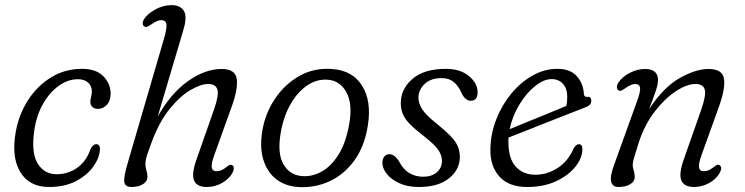

<svg xmlns="http://www.w3.org/2000/svg" viewBox="-20 -738 2976 767"><path d="M291.5 -421.5Q251.5 -421.5 214.8 -395.2Q178 -369 151.8 -322.8Q125.5 -276.5 117 -217Q104 -127.5 130.5 -84.8Q157 -42 205.5 -42Q252.5 -42 288.8 -68Q325 -94 341 -141Q350.5 -162 365 -162Q372 -162 376.2 -155.8Q380.5 -149.5 379 -138.5Q377 -106.5 352.5 -72.2Q328 -38 283.5 -14.5Q239 9 176.5 9Q96 9 60.2 -52Q24.5 -113 43.5 -214.5Q56.5 -283.5 93.2 -339.8Q130 -396 185 -429.5Q240 -463 308 -463Q365 -463 393.8 -432.5Q422.5 -402 422 -362.5Q421.5 -334.5 406.5 -318.8Q391.5 -303 371 -303Q357 -303 348.8 -311Q340.5 -319 341 -332Q341 -340 343.8 -350.5Q346.5 -361 347 -372Q347 -394 332.2 -407.8Q317.5 -421.5 291.5 -421.5Z M909 -48Q897 -25 868.5 -8Q840 9 806 9Q765.5 9 755 -17.8Q744.5 -44.5 766 -104L835.5 -302Q855.5 -360 848.2 -381.2Q841 -402.5 811.5 -402.5Q782.5 -402.5 740.8 -378.2Q699 -354 657 -301.8Q615 -249.5 584.5 -166.5Q575 -140 569.8 -125.2Q564.5 -110.5 562.8 -101Q561 -91.5 561 -81Q561 -68.5 565 -57Q569 -45.5 569 -31.5Q569 -13 550.8 -2Q532.5 9 506 9Q481 9 476.8 -9.2Q472.5 -27.5 491 -89.5L635 -583Q646.5 -622 645 -639.8Q643.5 -657.5 623 -657.5Q609 -657.5 585 -641Q577.5 -636 570.2 -632.2Q563 -628.5 557 -632Q550.5 -635.5 550.2 -644Q550 -652.5 556 -662.5Q569.5 -683 600.5 -700.2Q631.5 -717.5 666 -717.5Q700 -717.5 714.5 -694.8Q729 -672 712 -616.5L610 -272.5Q662 -365 730.8 -413.8Q799.5 -462.5 865.5 -462.5Q920 -462.5 925.8 -422.5Q931.5 -382.5 904.5 -309L836 -118.5Q823.5 -84.5 826 -69.2Q828.5 -54 845 -54Q853.5 -54 862.5 -57.2Q871.5 -60.5 883 -69.5Q890.5 -75.5 896 -78.5Q901.5 -81.5 908 -78Q913.5 -74.5 913.8 -66Q914 -57.5 909 -48Z M1305.5 -462.5Q1388 -457 1426.5 -395.5Q1465 -334 1449.5 -237Q1436.5 -153 1395.2 -96.5Q1354 -40 1295 -13.2Q1236 13.5 1170 9Q1118.5 5.5 1082.5 -23Q1046.5 -51.5 1031.5 -101.5Q1016.5 -151.5 1028.5 -219Q1040.5 -287 1079 -344.2Q1117.5 -401.5 1175.8 -434.5Q1234 -467.5 1305.5 -462.5ZM1187.5 -34.5Q1225.5 -31.5 1263.8 -52Q1302 -72.5 1332 -119.8Q1362 -167 1375.5 -245Q1389 -324 1363.5 -370Q1338 -416 1289.5 -419.5Q1246.5 -423 1208 -397.2Q1169.5 -371.5 1141.2 -322.8Q1113 -274 1101.5 -208Q1087 -126 1112.2 -82Q1137.5 -38 1187.5 -34.5Z M1671 -32Q1704.5 -32 1725 -49.8Q1745.5 -67.5 1745.5 -95Q1745.5 -117 1731.5 -138.2Q1717.5 -159.5 1673 -194.5Q1638.5 -221 1618.5 -241.2Q1598.5 -261.5 1590 -280.8Q1581.5 -300 1581 -325Q1580.5 -381.5 1627 -422.2Q1673.5 -463 1761 -463Q1819 -463 1853.5 -434Q1888 -405 1888 -369Q1888 -335.5 1860 -335.5Q1850 -335.5 1840.8 -342.8Q1831.5 -350 1823.5 -367Q1811 -395.5 1792.2 -410.8Q1773.5 -426 1744 -426Q1700.5 -426 1676 -402.2Q1651.5 -378.5 1651.5 -347Q1652 -324.5 1666.8 -301.2Q1681.5 -278 1724.5 -244Q1761.5 -214 1781.5 -192.8Q1801.5 -171.5 1809 -153Q1816.5 -134.5 1817 -113Q1817.5 -61.5 1774.5 -26.2Q1731.5 9 1652.5 9Q1608 9 1575.5 -6Q1543 -21 1525.2 -43.2Q1507.5 -65.5 1507.5 -88Q1508 -104 1515.5 -113Q1523 -122 1534.5 -122Q1557.5 -122 1575 -91.5Q1592 -60 1616.2 -46Q1640.5 -32 1671 -32Z M2306.5 -141.5Q2306.5 -108 2279.5 -73.2Q2252.5 -38.5 2203 -14.8Q2153.5 9 2085.5 9Q2013 9 1975.2 -32.5Q1937.5 -74 1939 -143Q1940 -204 1962.5 -261.2Q1985 -318.5 2022.5 -364Q2060 -409.5 2107.5 -436.2Q2155 -463 2206.5 -463Q2257.5 -463 2283.8 -434.2Q2310 -405.5 2312.5 -362.5Q2314 -349.5 2325.5 -351Q2342 -353.5 2342 -335Q2342 -317 2318 -309Q2285 -296 2242.5 -279.5Q2200 -263 2156 -245.5Q2112 -228 2073.8 -213Q2035.5 -198 2011.5 -188.5Q2011 -182.5 2011 -176Q2010 -106.5 2039.5 -73.2Q2069 -40 2118.5 -40Q2166 -40 2207.8 -67Q2249.5 -94 2271.5 -145Q2281.5 -162 2292.5 -162Q2306.5 -162 2306.5 -141.5ZM2183.5 -422Q2152.5 -422 2117.5 -394Q2082.5 -366 2054.8 -320.2Q2027 -274.5 2016 -222Q2043.5 -233.5 2083.5 -249.8Q2123.5 -266 2165.8 -283.2Q2208 -300.5 2242.5 -315Q2246 -330 2246 -352Q2246 -384 2229 -403Q2212 -422 2183.5 -422Z M2451 -377Q2445 -380.5 2444.5 -389.2Q2444 -398 2450 -407.5Q2466 -432 2496.5 -447.2Q2527 -462.5 2556.5 -462.5Q2608.5 -462.5 2608.5 -418.5Q2608.5 -401 2600 -375.8Q2591.5 -350.5 2573 -302Q2631.5 -390.5 2695.8 -426.5Q2760 -462.5 2810 -462.5Q2866.5 -462.5 2872.2 -422.8Q2878 -383 2851 -309L2782.5 -118.5Q2770 -84.5 2772.5 -69.2Q2775 -54 2791.5 -54Q2800 -54 2809 -57.2Q2818 -60.5 2829.5 -69.5Q2837 -75 2842.5 -78.2Q2848 -81.5 2854.5 -78Q2867 -70 2855.5 -48Q2842 -23 2813.2 -7Q2784.5 9 2753 9Q2712 9 2701.5 -17.8Q2691 -44.5 2712.5 -104L2782 -302Q2801.5 -358.5 2795.2 -380.5Q2789 -402.5 2758 -402.5Q2724.5 -402.5 2680.2 -373.8Q2636 -345 2595.2 -292Q2554.5 -239 2531 -166.5Q2516.5 -121 2512 -104.8Q2507.5 -88.5 2507.5 -79Q2507.5 -70 2511.5 -57.5Q2515.5 -45 2515.5 -31Q2515.5 -12.5 2497 -1.8Q2478.5 9 2450.5 9Q2426 9 2421.2 -13.5Q2416.5 -36 2435 -84.5L2523 -328.5Q2539 -371 2537 -386.8Q2535 -402.5 2517 -402.5Q2502 -402.5 2478.5 -386Q2470 -380 2463.5 -376.8Q2457 -373.5 2451 -377Z"/></svg>

Font: Fraunces 9pt S100 Light
Style: Italic
Weight: 300
Italic angle: -16°
Version: Version 1.000; ttfautohint (v1.8.3)